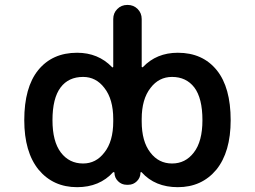

<svg xmlns="http://www.w3.org/2000/svg" viewBox="-20 -775 1040 784"><path d="M706.1 -10.7Q613.3 -10.7 558.6 -71.3Q556.6 -73.2 555.2 -72.3Q553.7 -71.3 553.7 -70.3Q553.7 -49.8 539.1 -35.2Q524.4 -20.5 503.9 -20.5H497.1Q476.6 -20.5 461.9 -35.2Q447.3 -49.8 447.3 -70.3Q447.3 -71.3 445.3 -71.8Q443.4 -72.3 442.4 -72.3Q386.7 -10.7 294.9 -10.7Q197.3 -10.7 137.7 -82Q79.1 -154.3 79.1 -284.2Q79.1 -418 135.7 -488.3Q193.4 -559.6 294.9 -559.6Q380.9 -559.6 437.5 -501Q438.5 -499 440.4 -500Q442.4 -501 442.4 -502.9V-697.3Q442.4 -721.7 459 -738.3Q475.6 -754.9 500 -754.9H501Q525.4 -754.9 542 -738.3Q558.6 -721.7 558.6 -697.3V-502.9Q558.6 -501 560.5 -500.5Q562.5 -500 563.5 -501Q619.1 -559.6 706.1 -559.6Q807.6 -559.6 865.2 -488.3Q921.9 -418 921.9 -284.2Q921.9 -154.3 863.3 -82Q803.7 -10.7 706.1 -10.7ZM682.6 -460.9Q628.9 -460.9 594.7 -416Q558.6 -370.1 558.6 -289.1V-279.3Q558.6 -197.3 593.8 -152.3Q627.9 -107.4 682.6 -107.4Q737.3 -107.4 771.5 -152.3Q806.6 -197.3 806.6 -284.2Q806.6 -374 773.4 -418Q740.2 -460.9 682.6 -460.9ZM319.3 -460.9Q259.8 -460.9 227.5 -418Q194.3 -374 194.3 -284.2Q194.3 -197.3 228.5 -152.3Q262.7 -107.4 319.3 -107.4Q372.1 -107.4 406.2 -152.3Q442.4 -197.3 442.4 -279.3V-289.1Q442.4 -370.1 406.2 -416Q372.1 -460.9 319.3 -460.9Z"/></svg>

Font: Rounded Mgen+ 2m medium
Style: Regular
Weight: 500
Designer: [Source Han Sans]
Ryoko NISHIZUKA  (kana & ideographs); Paul D. Hunt (Latin, Greek & Cyrillic); Wenlong ZHANG  (bopomofo
Version: Version 1.059.20150602